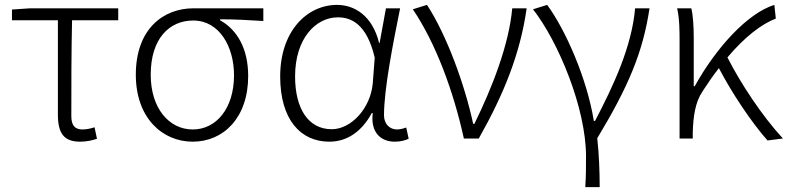

<svg xmlns="http://www.w3.org/2000/svg" viewBox="-20 -567 3225 786"><path d="M308 13C335 13 361 7 377 1L367 -46C352 -41 334 -37 318 -37C286 -37 272 -54 272 -92C272 -220 272 -350 275 -484H464V-533H103L29 -528V-484H217V-98C217 -22 241 13 308 13Z M769 13C894 13 996 -84 996 -256C996 -365 953 -444 881 -484V-488C942 -488 996 -485 1058 -481V-533H772C649 -533 536 -449 536 -261C536 -85 644 13 769 13ZM769 -37C672 -37 597 -124 597 -261C597 -409 673 -483 771 -483C878 -483 938 -376 938 -259C938 -124 866 -37 769 -37Z M1328 13C1400 13 1460 -27 1502 -104H1506C1496 -26 1538 13 1596 13C1622 13 1640 7 1653 1L1643 -45C1632 -41 1618 -37 1605 -37C1576 -37 1552 -59 1552 -95C1552 -201 1588 -385 1618 -533H1560L1534 -391H1532C1504 -505 1429 -547 1360 -547C1237 -547 1127 -440 1127 -254C1127 -78 1210 13 1328 13ZM1338 -38C1243 -38 1188 -121 1188 -254C1188 -410 1273 -496 1363 -496C1415 -496 1481 -472 1514 -331L1506 -226C1497 -124 1418 -38 1338 -38Z M1879 0H1940C2044 -184 2110 -349 2136 -533H2077C2063 -380 1993 -205 1922 -60H1917C1883 -219 1809 -423 1728 -547L1670 -529C1764 -390 1836 -195 1879 0Z M2376 199H2435C2435 136 2432 61 2425 -1C2554 -215 2612 -354 2639 -533H2580C2566 -375 2492 -218 2416 -72H2411C2383 -246 2295 -445 2220 -547L2162 -529C2266 -396 2379 -124 2379 73C2379 125 2379 148 2376 199Z M3185 0C3100 -92 3011 -227 2958 -332C3027 -414 3096 -468 3156 -491L3150 -547C3040 -513 2911 -371 2824 -214H2820V-412C2820 -458 2817 -507 2810 -533H2752C2762 -490 2762 -438 2762 -395V0H2816V-26C2818 -90 2826 -149 2856 -193C2878 -227 2900 -259 2923 -288C2975 -188 3057 -65 3122 8Z"/></svg>

Font: Noto Sans CJK KR Light
Style: Regular
Weight: 300
Designer: Ryoko NISHIZUKA (kana & ideographs); Paul D. Hunt (Latin, Greek & Cyrillic); Wenlong ZHANG (bopomofo); Sandoll Communica
Foundry: Adobe Systems Incorporated
Version: Version 1.004;PS 1.004;hotconv 1.0.82;makeotf.lib2.5.63406